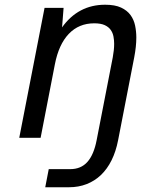

<svg xmlns="http://www.w3.org/2000/svg" viewBox="-20 -580 642 808"><path d="M185.1 131.8H275.4Q320.8 131.8 347.9 101.3Q375 70.8 386.7 9.8L454.6 -338.9Q460.4 -370.1 460.4 -395.5Q460.4 -411.1 457.5 -426.5Q454.6 -441.9 445.8 -454.3Q437 -466.8 420.4 -474.4Q403.8 -481.9 376.5 -481.9Q312 -481.9 269.5 -437.5Q227.1 -393.1 210.9 -309.1L150.9 0H61L167.5 -546.9H247.6L241.2 -464.8Q274.9 -512.2 320.3 -536.1Q365.7 -560.1 422.4 -560.1Q463.9 -560.1 489.5 -548.1Q515.1 -536.1 529.3 -516.6Q543.5 -497.1 548.6 -472.2Q553.7 -447.3 553.7 -421.9Q553.7 -384.8 544.9 -338.9L477.1 9.8Q467.8 57.6 449.5 94.5Q431.2 131.3 404.8 156.5Q378.4 181.6 344.5 194.8Q310.5 208 270.5 208H170.4Z"/></svg>

Font: Hack
Style: Italic
Weight: 400
Italic angle: -11°
Monospace: yes
Designer: Christopher Simpkins
Foundry: Christopher Simpkins
Version: Version 2.019; ttfautohint (v1.4.1) -l 4 -r 80 -G 350 -x 0 -